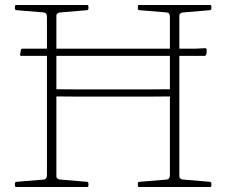

<svg xmlns="http://www.w3.org/2000/svg" viewBox="-20 -753 911 773"><path d="M169 0V-733H207V0ZM169 -394Q236 -393 302.5 -393Q369 -393 435.5 -393Q502 -393 568.5 -393Q635 -393 702 -394V-365Q635 -364 568.5 -364Q502 -364 435.5 -364Q369 -364 302.5 -364Q236 -364 169 -365ZM664 0V-733H702V0ZM541 0Q535 0 535 -6V-14Q535 -20 541 -21L651 -30Q658 -31 661 -36Q664 -41 664 -48V-222H702V-44Q702 -37 707 -33.5Q712 -30 719 -30L825 -21Q831 -20 831 -14V-6Q831 0 825 0ZM46 0Q40 0 40 -6V-14Q40 -20 46 -21L156 -30Q163 -31 166 -36Q169 -41 169 -48V-222H207V-44Q207 -37 212 -33.5Q217 -30 224 -30L330 -21Q336 -20 336 -14V-6Q336 0 330 0ZM535 -727Q535 -733 541 -733H825Q831 -733 831 -727V-719Q831 -713 825 -712L719 -703Q712 -703 707 -699.5Q702 -696 702 -689V-511H664V-685Q664 -693 661 -697.5Q658 -702 651 -703L541 -712Q535 -713 535 -719ZM40 -727Q40 -733 46 -733H330Q336 -733 336 -727V-719Q336 -713 330 -712L224 -703Q217 -703 212 -699.5Q207 -696 207 -689V-511H169V-685Q169 -693 166 -697.5Q163 -702 156 -703L46 -712Q40 -713 40 -719ZM66 -528Q60 -528 61 -534L64 -551Q65 -557 71 -557H765L806 -559Q812 -559 812 -553Q812 -548 812 -543.5Q812 -539 810 -534Q809 -528 803 -528Z"/></svg>

Font: Hahmlet Thin
Style: Regular
Weight: 250
Version: Version 1.002